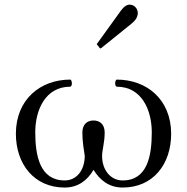

<svg xmlns="http://www.w3.org/2000/svg" viewBox="-20 -799 812 832"><path d="M412.1 -590.8C413.1 -589.8 413.1 -589.4 415.5 -589.4C417 -589.4 417.5 -589.8 418.9 -590.8L550.3 -696.8C563.5 -707.5 577.1 -722.7 577.1 -742.7C577.1 -761.7 562 -778.8 542 -778.8C530.3 -778.8 517.6 -771.5 505.4 -754.9L401.4 -610.8C400.4 -609.9 399.4 -608.9 399.4 -607.9C399.4 -606.9 400.4 -606 401.4 -605ZM336.9 -224.6C336.9 -182.1 343.8 -149.4 347.2 -124C347.2 -62.5 313 -17.1 260.3 -17.1C152.8 -17.1 132.8 -124.5 132.8 -225.6C132.8 -320.8 175.3 -423.3 284.7 -423.3C289.6 -425.3 291.5 -431.2 291.5 -437.5C291.5 -445.8 288.1 -454.1 284.7 -454.1C154.8 -454.1 49.3 -368.2 48.8 -219.7C48.8 -87.9 127.9 13.7 260.3 13.7C317.9 13.7 358.4 -17.1 385.3 -63C413.1 -18.1 452.6 13.7 511.7 13.7C644 13.7 721.7 -87.9 721.7 -219.7C721.2 -368.2 615.7 -454.1 485.8 -454.1C482.4 -454.1 479 -445.8 479 -437.5C479 -431.2 481 -425.3 485.8 -423.3C595.2 -423.3 637.7 -320.8 637.7 -225.6C637.7 -124.5 619.1 -17.1 511.7 -17.1C459 -17.1 422.4 -62 422.4 -123.5C422.4 -148.4 433.6 -181.6 433.6 -224.6C433.6 -259.8 413.1 -276.9 385.3 -276.9C357.4 -276.9 336.9 -259.8 336.9 -224.6Z"/></svg>

Font: Cardo
Style: Italic
Weight: 400
Designer: David J. Perry
Foundry: David J. Perry
Version: Version 0.99